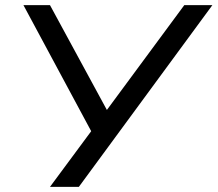

<svg xmlns="http://www.w3.org/2000/svg" viewBox="-20 -725 844 745"><path d="M174 0 345 -231 344 -197 71 -705H174L396 -296H393L695 -705H804L286 0Z"/></svg>

Font: Nunito Sans 7pt SemiExpanded
Style: Italic
Weight: 400
Width: 6
Italic angle: -9°
Designer: Vernon Adams
Foundry: Vernon Adams
Version: Version 3.101;gftools[0.9.27]